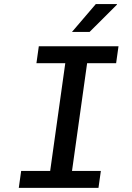

<svg xmlns="http://www.w3.org/2000/svg" viewBox="-20 -910 640 930"><path d="M71 0 82.5 -82H223L296.2 -604H156.5L168 -686H554L542.5 -604H402L328.8 -82H468.5L457 0ZM328.5 -755.2 444 -890.2H546.2V-887.2L413.8 -755.2Z"/></svg>

Font: Chivo Mono Medium
Style: Italic
Weight: 500
Italic angle: -8.05°
Monospace: yes
Designer: Hector Gatti
Foundry: Omnibus-Type
Version: Version 1.008